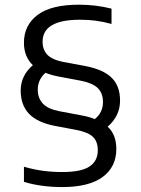

<svg xmlns="http://www.w3.org/2000/svg" viewBox="-20 -768 584 798"><path d="M463.5 -149Q463.5 -74.5 406.8 -32.5Q350 9.5 238.5 9.5Q152 9.5 79.5 -12V-75Q121.5 -63 159.5 -58Q197.5 -53 239.5 -53Q317.5 -53 352 -76Q386.5 -99 386.5 -143.5Q386.5 -179.5 366.5 -199Q346.5 -218.5 297 -228L207 -245Q135 -259 100.5 -295.2Q66 -331.5 66 -391.5Q66 -423 79 -449.8Q92 -476.5 116.5 -497Q79.5 -532.5 79.5 -590.5Q79.5 -663 136 -705.8Q192.5 -748.5 308 -748.5Q379 -748.5 443.5 -732V-668.5Q408.5 -678 377.8 -682Q347 -686 312.5 -686Q157 -686 157 -594.5Q157 -561.5 176.5 -540.8Q196 -520 243 -510.5L335 -493.5Q409.5 -479 444.2 -444.8Q479 -410.5 479 -350Q479 -317 465.5 -289.8Q452 -262.5 427.5 -241.5Q463.5 -208.5 463.5 -149ZM318.5 -288.5Q351 -282.5 374 -273Q408 -300.5 408 -343.5Q408 -380.5 386.5 -401.8Q365 -423 313.5 -433L223 -450Q192 -456 169 -465.5Q137 -437 137 -395.5Q137 -360.5 157.8 -337.8Q178.5 -315 228 -305.5Z"/></svg>

Font: Encode Sans Semi Expanded
Style: Regular
Weight: 400
Width: 6
Designer: Multiple Designers
Foundry: Impallari Type
Version: Version 2.000